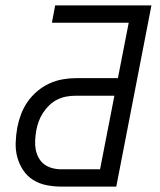

<svg xmlns="http://www.w3.org/2000/svg" viewBox="-20 -690 590 710"><path d="M207 0Q178 0 151 -5.5Q124 -11 102 -25Q80 -39 65.5 -61Q51 -83 44 -108.5Q37 -134 38 -162.5Q39 -191 44 -219Q49 -244 58 -268Q67 -292 82 -313.5Q97 -335 117.5 -352.5Q138 -370 162 -381Q186 -392 211 -396.5Q236 -401 260 -401H416L456 -606H172L184 -670H540L410 0ZM206 -64H350L403 -336H260Q243 -336 226 -333Q209 -330 192.5 -322Q176 -314 162.5 -301Q149 -288 139 -272.5Q129 -257 123 -240.5Q117 -224 114 -207Q111 -189 110 -171.5Q109 -154 112 -137.5Q115 -121 123 -106.5Q131 -92 143.5 -82.5Q156 -73 172.5 -68.5Q189 -64 206 -64Z"/></svg>

Font: Lode
Style: Italic
Weight: 400
Italic angle: -11°
Monospace: yes
Designer: Belleve Invis
Foundry: Belleve Invis
Version: Version 29.2.0; ttfautohint (v1.8.3)